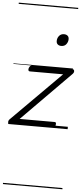

<svg xmlns="http://www.w3.org/2000/svg" viewBox="-89 -1051 681 1592"><g transform="rotate(5 252.0 -255.0)"><path d="M16 0Q-1 0 -1.5 -14Q-2 -28 7 -38L418 -450H141Q133 -450 129.5 -456Q126 -462 129 -475Q133 -487 139.5 -493.5Q146 -500 154 -500H489Q500 -500 504 -493.5Q508 -487 506.5 -478Q505 -469 497 -461L91 -50H382Q391 -50 393.5 -44Q396 -38 393 -23Q390 -12 384 -6Q378 0 368 0ZM382 -683Q364 -683 352.5 -692.5Q341 -702 341 -721Q341 -745 356 -763.5Q371 -782 397 -782Q415 -782 426.5 -772.5Q438 -763 438 -744Q438 -721 423.5 -702Q409 -683 382 -683ZM0 490H495V500H0ZM0 -20H495V0H0ZM0 -505H495V-500H0ZM0 -1010H495V-1000H0Z"/></g></svg>

Font: Playwrite TZ Guides
Style: Regular
Weight: 400
Designer: Veronika Burian, José Scaglione
Foundry: TypeTogether
Version: Version 1.003